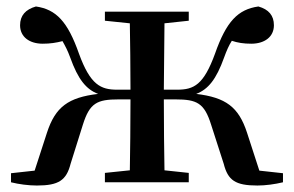

<svg xmlns="http://www.w3.org/2000/svg" viewBox="-20 -563 908 593"><path d="M304 -499 381 -491C382 -436 383 -353 383 -286H342C291 -286 259 -301 224 -397C189 -497 153 -534 91 -543C59 -534 42 -515 42 -485C42 -449 71 -428 112 -428C135 -428 154 -431 173 -436C181 -422 189 -407 197 -385C221 -318 246 -287 283 -273C191 -262 151 -233 125 -153L87 -36L14 -28V0C38 6 68 10 94 10C161 10 185 -6 198 -57L236 -178C257 -245 280 -256 346 -256H383C383 -178 382 -93 381 -37L304 -29V0H563V-29L488 -37C487 -93 486 -178 486 -256H522C588 -256 611 -245 632 -178L671 -57C684 -6 707 10 775 10C800 10 829 6 854 0V-28L781 -36L743 -153C717 -233 677 -262 586 -273C623 -287 648 -318 672 -385C680 -407 687 -423 696 -437C714 -431 732 -428 756 -428C797 -428 826 -449 826 -485C826 -515 810 -534 778 -543C715 -534 679 -497 644 -397C609 -301 579 -286 527 -286H486L488 -491L563 -499V-527H304Z"/></svg>

Font: Noto Serif CJK KR SemiBold
Style: Regular
Weight: 600
Designer: Ryoko NISHIZUKA 西塚涼子 (kana & ideographs); Frank Grießhammer (Latin, Greek & Cyrillic); Wenlong ZHANG 张文龙 (bopomofo); San
Foundry: Adobe
Version: Version 2.001;hotconv 1.1.0;makeotfexe 2.6.0